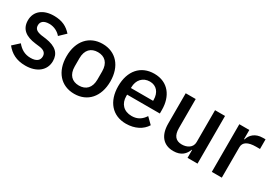

<svg xmlns="http://www.w3.org/2000/svg" viewBox="9 -1167 2558 1814"><g transform="rotate(30 1288.5 -260.0)"><path d="M243 12C368 12 449 -55 449 -155C449 -239 399 -289 284 -306L236 -312C180 -321 156 -339 156 -379C156 -418 184 -444 244 -444C300 -444 344 -417 371 -385L438 -449C391 -501 337 -532 244 -532C129 -532 51 -472 51 -372C51 -276 115 -230 222 -217L270 -211C325 -204 344 -179 344 -146C344 -102 313 -76 249 -76C186 -76 141 -103 102 -150L32 -86C81 -25 144 12 243 12Z M776 12C921 12 1015 -94 1015 -260C1015 -426 921 -532 776 -532C631 -532 537 -426 537 -260C537 -94 631 12 776 12ZM776 -78C701 -78 652 -124 652 -216V-304C652 -396 701 -442 776 -442C851 -442 900 -396 900 -304V-216C900 -124 851 -78 776 -78Z M1340 12C1437 12 1513 -29 1552 -93L1488 -156C1457 -108 1415 -78 1351 -78C1263 -78 1214 -135 1214 -215V-232H1571V-273C1571 -417 1493 -532 1340 -532C1192 -532 1101 -426 1101 -260C1101 -94 1192 12 1340 12ZM1340 -447C1412 -447 1456 -394 1456 -314V-304H1214V-311C1214 -391 1264 -447 1340 -447Z M2007 0H2116V-520H2007V-172C2007 -111 1952 -82 1896 -82C1829 -82 1796 -122 1796 -203V-520H1687V-189C1687 -60 1749 12 1857 12C1944 12 1984 -34 2003 -86H2007Z M2381 0V-332C2381 -387 2428 -415 2515 -415H2558V-520H2529C2446 -520 2401 -473 2386 -420H2381V-520H2272V0Z"/></g></svg>

Font: IBMKR Medm
Style: Regular
Weight: 500
Designer: Mike Abbink; Paul van der Laan; Pieter van Rosmalen; Wujin Sim; Chorong Kim; Dohee Lee;
Foundry: Sandoll Inc.
Version: Version 1.002